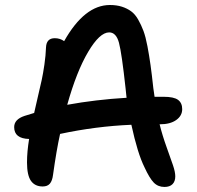

<svg xmlns="http://www.w3.org/2000/svg" viewBox="-20 -762 780 760"><path d="M630.9 -22Q605.5 -22 588.6 -39.3Q571.8 -56.6 551.8 -100.1Q524.4 -155.3 500 -268.1Q359.4 -262.2 217.8 -231.9Q203.6 -168 189.9 -69.8Q187 -46.4 177.5 -35.2Q168 -23.9 148.9 -23.9Q118.2 -23.9 102.5 -46.1Q86.9 -68.4 86.9 -119.1Q86.9 -161.1 95.2 -211.9Q36.1 -213.4 36.1 -258.8Q36.1 -289.6 77.1 -303.2Q95.7 -309.1 115.2 -314.9Q118.7 -331.1 129.4 -377Q140.1 -422.9 145.3 -446.3Q150.4 -469.7 155.8 -506.6Q161.1 -543.5 162.1 -574.2Q163.6 -610.8 196.8 -610.8Q217.8 -610.8 233.9 -599.1Q314.5 -742.2 415 -742.2Q441.4 -742.2 462.2 -735.6Q482.9 -729 498.8 -717.5Q514.6 -706.1 526.9 -684.6Q539.1 -663.1 547.9 -639.6Q556.6 -616.2 563.7 -578.6Q570.8 -541 575.9 -504.2Q581.1 -467.3 586.9 -413.1Q587.9 -407.7 589.4 -396.2Q590.8 -384.8 591.8 -378.9H627Q668.5 -378.9 684.8 -366.7Q701.2 -354.5 701.2 -330.1Q701.2 -303.7 677.5 -286.9Q653.8 -270 612.8 -270H611.8Q623 -225.1 639.4 -179.7Q655.8 -134.3 664.8 -107.7Q673.8 -81.1 673.8 -64Q673.8 -43.9 662.8 -33Q651.9 -22 630.9 -22ZM412.1 -633.8Q374.5 -633.8 328.9 -556.6Q283.2 -479.5 246.1 -347.2Q358.9 -367.7 481 -375Q480.5 -380.9 479 -393.6Q477.5 -406.2 477.1 -412.1Q461.9 -551.8 450.9 -592.8Q439.9 -633.8 412.1 -633.8Z"/></svg>

Font: Shantell Sans Bouncy
Style: Regular
Weight: 500
Designer: Stephen Nixon, Anya Danilova, Shantell Martin
Foundry: Arrow Type
Version: Version 1.006;[9816181b4]